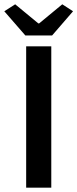

<svg xmlns="http://www.w3.org/2000/svg" viewBox="-38 -868 358 888"><path d="M79.1 -704.1 -18.1 -815.9 32.2 -848.1 139.2 -759.8H143.1L250 -848.1L299.8 -815.9L203.1 -704.1ZM83 0V-653.8H199.2V0Z"/></svg>

Font: SourceSansPro-Semibold
Style: Regular
Weight: 600
Designer: Paul D. Hunt
Foundry: Adobe Systems Incorporated
Version: Version 2.020;PS 2.0;hotconv 1.0.86;makeotf.lib2.5.63406